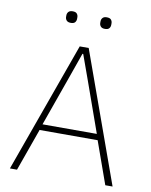

<svg xmlns="http://www.w3.org/2000/svg" viewBox="-94 -943 799 1013"><g transform="rotate(10 305.0 -437.0)"><path d="M580 0H541L460 -227H149L68 0H30L281 -698H329ZM450 -259 355 -526 306 -662H302L254 -526L159 -259ZM213 -812Q197 -812 190 -820Q183 -828 183 -839V-847Q183 -858 190 -866Q197 -874 213 -874Q229 -874 235.5 -866Q242 -858 242 -847V-839Q242 -828 235.5 -820Q229 -812 213 -812ZM395 -812Q380 -812 373 -820Q366 -828 366 -839V-847Q366 -858 373 -866Q380 -874 395 -874Q412 -874 418.5 -866Q425 -858 425 -847V-839Q425 -828 418.5 -820Q412 -812 395 -812Z"/></g></svg>

Font: IBM Plex Sans ExtraLight
Style: Regular
Weight: 250
Designer: Mike Abbink, Paul van der Laan, Pieter van Rosmalen
Foundry: Bold Monday
Version: Version 3.201